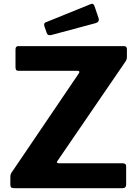

<svg xmlns="http://www.w3.org/2000/svg" viewBox="-20 -983 721 1003"><path d="M55 0Q43 0 38.5 -4Q34 -8 34 -20V-56Q34 -69 37 -75.5Q40 -82 51 -97L392 -600Q400 -613 384 -613H78Q68 -613 64.5 -617.5Q61 -622 61 -632V-725Q61 -742 75 -742H628Q643 -742 643 -726V-685Q643 -676 640 -669.5Q637 -663 629 -652L280 -142Q275 -135 279 -132.5Q283 -130 289 -130H621Q639 -130 639 -115V-18Q639 -10 634.5 -5Q630 0 620 0H55ZM473 -953 495 -888Q501 -868 479 -862L248 -800Q237 -798 232 -800.5Q227 -803 224 -811L212 -846Q207 -861 218 -866L455 -962Q467 -967 473 -953Z"/></svg>

Font: Libre Franklin Thin
Style: Bold
Weight: 700
Version: Version 3.000